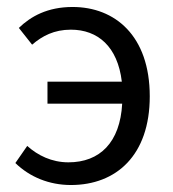

<svg xmlns="http://www.w3.org/2000/svg" viewBox="-20 -518 496 550"><path d="M183 12C313 12 409 -73 409 -242C409 -416 309 -498 188 -498C116 -498 68 -471 34 -438L72 -390C101 -415 135 -433 183 -433C260 -433 317 -385 329 -284H116V-221H330C324 -110 266 -53 176 -53C128 -53 88 -73 58 -100L24 -51C65 -11 121 12 183 12Z"/></svg>

Font: DAIFUKU Sans
Style: Regular
Weight: 400
Designer: Original font ‘Source Han Sans JP’ : Paul D. Hunt
Foundry: Daifuku
Version: Version 1.000